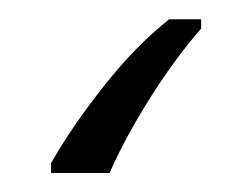

<svg xmlns="http://www.w3.org/2000/svg" viewBox="-20 40 248 200"><path d="M189.5 69.8Q162.1 101.1 135.7 143.1Q109.4 185.1 94.2 220.2H33.2V210Q54.7 171.9 88.4 129.4Q122.1 86.9 156.2 60.1H189.5Z"/></svg>

Font: Open Sans Light
Style: Regular
Weight: 300
Designer: Monotype Design Team
Foundry: Monotype Imaging Inc.
Version: Version 3.000; ttfautohint (v1.8.4)